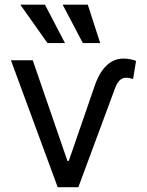

<svg xmlns="http://www.w3.org/2000/svg" viewBox="-20 -782 614 802"><path d="M116.7 -530.4 261.7 -109.8H267.3L373.6 -417.8Q387.1 -459.6 406.2 -486.4Q425.4 -513.1 447.5 -525.2Q469.6 -537.3 494.5 -537.3Q509.7 -537.3 523.5 -534.7Q537.3 -532.1 548.3 -527.6L535.9 -451.7Q535.6 -451.7 535.2 -451.8Q534.9 -452 534.5 -452.3Q526.2 -454.8 520.5 -456Q514.8 -457.2 505.5 -457.2Q495.9 -457.2 487.6 -452.3Q479.3 -447.5 472.5 -437.7Q465.8 -427.8 460.6 -413.7Q460.3 -412.6 459.9 -411.6L307.3 0H221L25.6 -530.4ZM64.9 -762.4H167.8L251.4 -602.2H178.2ZM241.7 -762.4H346.7L398.5 -602.2H326Z"/></svg>

Font: Pretendard Variable
Style: Regular
Weight: 400
Designer: Base glyphs from Inter by Rasmus Andersson; Hangul glyphs from Noto Sans CJK(Source Han Sans) by Jang Soo-young and Kang
Foundry: Kil Hyung-jin
Version: Version 1.100;FEAKit 1.0